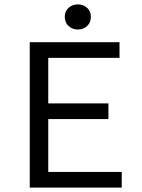

<svg xmlns="http://www.w3.org/2000/svg" viewBox="-20 -847 640 867"><path d="M114.3 0V-656.3H519.7V-585.6H197.9V-380H469.6V-309.3H197.9V-70.7H529.7V0ZM331.4 -713.7Q306.6 -713.7 289.5 -729.6Q272.4 -745.5 272.4 -771Q272.4 -796 289.5 -811.5Q306.6 -827.1 331.4 -827.1Q356.8 -827.1 373.6 -811.5Q390.4 -796 390.4 -771Q390.4 -745.5 373.6 -729.6Q356.8 -713.7 331.4 -713.7Z"/></svg>

Font: Source Code Pro ExtraLight
Style: Regular
Weight: 200
Monospace: yes
Designer: Paul D. Hunt, Teo Tuominen
Foundry: Adobe
Version: Version 1.026;hotconv 1.1.0;makeotfexe 2.6.0